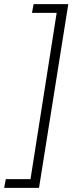

<svg xmlns="http://www.w3.org/2000/svg" viewBox="-73 -725 380 925"><path d="M-53 180 -45 138H74L200 -663H81L89 -705H256L115 180Z"/></svg>

Font: Nunito Sans 7pt SemiCondensed ExtraLight
Style: Italic
Weight: 250
Width: 4
Italic angle: -9°
Designer: Vernon Adams
Foundry: Vernon Adams
Version: Version 3.101;gftools[0.9.27]